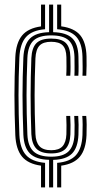

<svg xmlns="http://www.w3.org/2000/svg" viewBox="-20 -820 439 840"><path d="M194.8 0V-120.8Q137.2 -122.2 111 -148.5Q84.8 -174.8 82.2 -230.5Q78.5 -325 78.5 -403.2Q78.5 -481.5 82.2 -567.8Q85 -625.5 111.2 -651.6Q137.5 -677.8 194.8 -679.2V-800H212.5V-679.2Q270.2 -677.8 296.1 -652.6Q322 -627.5 323.2 -571.8Q323.5 -550 323.8 -529.2Q324 -508.5 322.8 -488.8H305.5Q306.5 -507.5 306.2 -528.1Q306 -548.8 305.8 -571.2Q304.2 -621.8 280.6 -643.5Q257 -665.2 203.8 -665.2Q150.5 -665.2 126.4 -642.4Q102.2 -619.5 99.8 -566.8Q96.2 -481.2 96.1 -403.4Q96 -325.5 99.8 -231.2Q102 -181 126.4 -157.8Q150.8 -134.5 204.5 -134.5Q256.2 -134.5 279.9 -157.6Q303.5 -180.8 305.8 -231Q307.5 -275.2 304.8 -312.8H322.2Q325 -276.2 323.2 -230.2Q320.8 -174.2 295 -148.1Q269.2 -122 212.5 -120.5V0ZM159.5 0V-95.2Q102.8 -103 76.4 -134.9Q50 -166.8 47 -228.5Q43.2 -324.2 43.2 -403.5Q43.2 -482.8 47 -570Q50 -632.5 76.5 -664.6Q103 -696.8 159.5 -704.5V-800H177.2V-692.2Q120.2 -687.5 94 -658.2Q67.8 -629 64.8 -568.8Q61 -482.2 61 -403.4Q61 -324.5 64.8 -229.5Q67.5 -170.8 93.8 -141.6Q120 -112.5 177.2 -107.5V0ZM340.8 -488.8Q341.8 -507.8 341.5 -528.8Q341.2 -549.8 340.8 -572.5Q339.2 -631 313.4 -659.4Q287.5 -687.8 230 -692.2V-800H247.8V-704.8Q305 -697.2 331 -665.8Q357 -634.2 358.5 -573Q358.8 -554.2 358.8 -533Q358.8 -511.8 357.5 -488.8ZM204.5 -148.8Q159.8 -148.8 139.6 -169.1Q119.5 -189.5 117.2 -232.5Q113.8 -325.8 113.9 -403.2Q114 -480.8 117.2 -565.8Q119.5 -611.5 139.5 -631.4Q159.5 -651.2 203.8 -651.2Q247.8 -651.2 267.4 -632.5Q287 -613.8 288 -570.5Q288.5 -549 288.6 -528.5Q288.8 -508 287.5 -488.8H269.8Q271 -508.5 270.9 -528.8Q270.8 -549 270.5 -570Q269.8 -606 254.1 -621.6Q238.5 -637.2 203.8 -637.2Q168.8 -637.2 152.8 -620.4Q136.8 -603.5 135 -564.8Q131.5 -480.2 131.4 -403.2Q131.2 -326.2 135 -233.5Q136.5 -198 152.6 -180.4Q168.8 -162.8 204.5 -162.8Q238.2 -162.8 253.6 -180.1Q269 -197.5 270.5 -232.5Q271.8 -272.2 269.8 -312.8H287.2Q289.5 -274.5 288 -231.8Q286.2 -189 266.8 -168.9Q247.2 -148.8 204.5 -148.8ZM230 0V-107.5Q286.5 -112.2 312.4 -141.2Q338.2 -170.2 340.8 -229.2Q342.8 -277.8 340 -312.8H357.2Q360.5 -278.8 358.5 -228.5Q355.8 -166.5 329.6 -134.8Q303.5 -103 247.8 -95.2V0Z"/></svg>

Font: Big Shoulders Inline Text Medium
Style: Regular
Weight: 500
Designer: Patric King
Foundry: XO Type Co
Version: Version 1.000